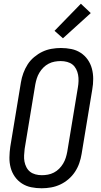

<svg xmlns="http://www.w3.org/2000/svg" viewBox="-20 -1000 540 1028"><path d="M203 8Q174 8 147 2.5Q120 -3 97.5 -17.5Q75 -32 59.5 -54Q44 -76 37 -102.5Q30 -129 30.5 -157.5Q31 -186 35 -214L92 -559Q96 -584 105 -608.5Q114 -633 128 -655Q142 -677 163 -694.5Q184 -712 207 -723Q230 -734 255.5 -738.5Q281 -743 306 -743Q335 -743 362 -737.5Q389 -732 411.5 -717.5Q434 -703 449.5 -681Q465 -659 472 -632.5Q479 -606 479 -577.5Q479 -549 474 -521L417 -176Q413 -151 404.5 -126.5Q396 -102 381.5 -80Q367 -58 346.5 -40.5Q326 -23 302.5 -12Q279 -1 253.5 3.5Q228 8 203 8ZM204 -62Q220 -62 236.5 -65Q253 -68 268.5 -76Q284 -84 296.5 -96.5Q309 -109 318 -124Q327 -139 332 -155Q337 -171 340 -187L397 -532Q400 -549 400.5 -566.5Q401 -584 398 -600Q395 -616 387.5 -630.5Q380 -645 368 -654.5Q356 -664 339.5 -668.5Q323 -673 305 -673Q289 -673 272.5 -670Q256 -667 240.5 -659Q225 -651 212.5 -638.5Q200 -626 191 -611Q182 -596 177 -580Q172 -564 169 -548L112 -203Q110 -186 109 -168.5Q108 -151 111 -135Q114 -119 121.5 -104.5Q129 -90 141 -80.5Q153 -71 169.5 -66.5Q186 -62 204 -62ZM317 -795 272 -835 413 -980 466 -930Z"/></svg>

Font: Iosevka Term Curly Oblique
Style: Regular
Weight: 400
Italic angle: -9°
Designer: Belleve Invis
Foundry: Belleve Invis
Version: Version 32.3.0